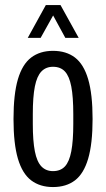

<svg xmlns="http://www.w3.org/2000/svg" viewBox="-20 -744 430 776"><path d="M194.1 12Q141.7 12 106 -15Q70.3 -42.1 52.4 -102.6Q34.6 -163.2 34.6 -263Q34.6 -363.4 52.4 -423.9Q70.3 -484.4 106 -511.5Q141.7 -538.5 194.1 -538.5Q247.5 -538.5 283 -511.5Q318.5 -484.4 336.3 -423.9Q354.2 -363.4 354.2 -263Q354.2 -163.2 336.3 -102.6Q318.5 -42.1 283 -15Q247.5 12 194.1 12ZM194.1 -52.4Q224.6 -52.4 242.3 -71.3Q260 -90.2 268.1 -132.3Q276.2 -174.4 276.2 -243.4V-282.6Q276.2 -352.6 268.1 -394.5Q260 -436.3 242.3 -455.2Q224.6 -474.1 194.1 -474.1Q165.6 -474.1 147.4 -455.2Q129.2 -436.3 120.9 -394.5Q112.6 -352.6 112.6 -282.6V-243.4Q112.6 -174.4 120.9 -132.3Q129.2 -90.2 147.4 -71.3Q165.6 -52.4 194.1 -52.4ZM92.2 -591 165.2 -723.5H224.6L298 -591H244L177.8 -712.6H212.1L144.3 -591Z"/></svg>

Font: Archivo SemiBold ExtraCondensed
Style: Regular
Weight: 600
Width: 2
Version: Version 2.001